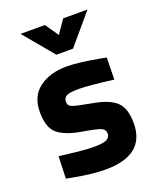

<svg xmlns="http://www.w3.org/2000/svg" viewBox="-138 -815 749 911"><g transform="rotate(-20 236.0 -359.5)"><path d="M421 -375Q297 -391 247.5 -391Q198 -391 183.5 -382Q169 -373 169 -353.5Q169 -334 188.5 -326.5Q208 -319 288.5 -304.5Q369 -290 403 -257Q437 -224 437 -150Q437 12 236 12Q170 12 76 -6L44 -12L48 -124Q172 -108 220.5 -108Q269 -108 286.5 -117.5Q304 -127 304 -146Q304 -165 285.5 -174Q267 -183 189.5 -196Q112 -209 74 -240Q36 -271 36 -350.5Q36 -430 90 -470.5Q144 -511 229 -511Q288 -511 390 -492L423 -486ZM203 -580 77 -731H200L246 -664L292 -731H415L287 -580Z"/></g></svg>

Font: Titillium Web
Style: Bold
Weight: 700
Version: Version 1.001;PS 57.000;hotconv 1.0.70;makeotf.lib2.5.55311